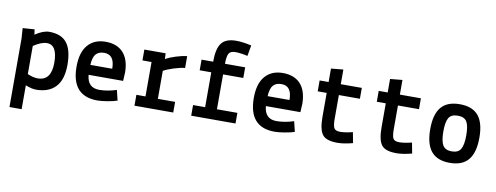

<svg xmlns="http://www.w3.org/2000/svg" viewBox="-68 -1044 4137 1600"><g transform="rotate(10 2000.0 -244.0)"><path d="M57 192V-389L51 -475L151 -482L157 -438Q224 -483 276 -483Q377 -483 424.5 -423.5Q472 -364 472 -238Q472 -112 414 -50.5Q356 11 249 11Q213 11 160 -10V192ZM272 -387Q226 -387 160 -343V-105Q208 -84 247 -84Q361 -84 361 -236Q361 -388 272 -387Z M956 -261 952 -187H660Q669 -79 768 -79Q837 -79 914 -104L935 -17Q903 -6 852 2.5Q801 11 768 11Q549 11 549 -237Q549 -358 603 -420.5Q657 -483 753 -483Q849 -483 901.5 -426.5Q954 -370 956 -261ZM757 -390Q710 -390 686.5 -362.5Q663 -335 660 -271H845Q845 -390 757 -390Z M1081 -383V-475H1261L1263 -427Q1295 -445 1346.5 -461.5Q1398 -478 1442 -483V-383Q1403 -379 1349 -362Q1295 -345 1263 -327V-90H1409V0H1081V-92H1158V-383Z M1663 -385H1565V-475H1663Q1663 -585 1699 -632.5Q1735 -680 1822 -680Q1881 -680 1952 -663L1936 -572Q1874 -586 1832 -586Q1790 -586 1776.5 -561Q1763 -536 1763 -475H1934V-385H1763V-90H1936V0H1561V-90H1663Z M2456 -261 2452 -187H2160Q2169 -79 2268 -79Q2337 -79 2414 -104L2435 -17Q2403 -6 2352 2.5Q2301 11 2268 11Q2049 11 2049 -237Q2049 -358 2103 -420.5Q2157 -483 2253 -483Q2349 -483 2401.5 -426.5Q2454 -370 2456 -261ZM2257 -390Q2210 -390 2186.5 -362.5Q2163 -335 2160 -271H2345Q2345 -390 2257 -390Z M2640 -383H2564V-475H2640V-589L2743 -599V-475H2921V-383H2743V-182Q2743 -127 2754 -105Q2766 -83 2806 -83Q2846 -83 2912 -99L2929 -9Q2853 11 2799 11Q2703 11 2671.5 -32Q2640 -75 2640 -182Z M3140 -383H3064V-475H3140V-589L3243 -599V-475H3421V-383H3243V-182Q3243 -127 3254 -105Q3266 -83 3306 -83Q3346 -83 3412 -99L3429 -9Q3353 11 3299 11Q3203 11 3171.5 -32Q3140 -75 3140 -182Z M3593 -422.5Q3644 -483 3750 -483Q3856 -483 3907 -422.5Q3958 -362 3958 -236Q3958 -110 3907 -48.5Q3856 13 3750 13Q3644 13 3593 -48.5Q3542 -110 3542 -236Q3542 -362 3593 -422.5ZM3673.5 -351Q3653 -316 3653 -236Q3653 -156 3674 -120Q3695 -84 3750 -84Q3805 -84 3826 -120Q3847 -156 3847 -236Q3847 -316 3826.5 -351Q3806 -386 3750 -386Q3694 -386 3673.5 -351Z"/></g></svg>

Font: TypoPRO Lekton
Style: Bold
Weight: 700
Monospace: yes
Designer: Paolo Mazzetti, Luciano Perondi, Raffaele Flato, Elena Papassissa, Emilio Macchia, Michela Povoleri, Tobias Seemiller, R
Version: Version 34.000